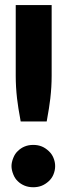

<svg xmlns="http://www.w3.org/2000/svg" viewBox="-20 -749 270 775"><path d="M43.5 -728.5H188.5V-442.4Q188.5 -398.4 183.1 -351.6Q179.2 -316.9 168.5 -258.8H63.5Q52.7 -316.9 48.8 -351.6Q43.5 -398.4 43.5 -442.4ZM26.4 -78.6Q26.4 -93.8 33.7 -111.8Q40.5 -128.9 51.8 -139.2Q64 -151.4 79.6 -157.7Q95.2 -164.1 114.3 -164.1Q133.3 -164.1 148.9 -157.7Q163.1 -151.9 176.8 -139.2Q189.5 -127.4 195.8 -111.8Q202.6 -95.2 202.6 -78.6Q202.6 -61.5 195.8 -44.9Q189.5 -29.3 176.8 -17.6Q164.1 -5.9 148.9 0.5Q133.3 6.8 114.3 6.8Q95.2 6.8 79.6 0.5Q63 -6.3 51.8 -17.6Q40.5 -27.8 33.7 -44.9Q26.4 -63 26.4 -78.6Z"/></svg>

Font: Lato-ExtraBold
Style: Regular
Weight: 500
Designer: Lukasz Dziedzic with Adam Twardoch and Botio Nikoltchev
Foundry: tyPoland Lukasz Dziedzic
Version: ""